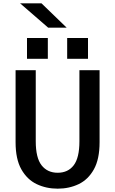

<svg xmlns="http://www.w3.org/2000/svg" viewBox="-20 -1121 690 1152"><path d="M326 11Q257.5 11 200.2 -16.2Q143 -43.5 108.2 -104.8Q73.5 -166 73.5 -268V-700H194.5V-273.5Q194.5 -174 229.5 -129.2Q264.5 -84.5 326 -84.5Q388 -84.5 422.2 -129.2Q456.5 -174 456.5 -273.5V-700H577.5V-268Q577.5 -166 543.2 -104.8Q509 -43.5 452 -16.2Q395 11 326 11ZM142 -893H267V-768H142ZM383 -893H508V-768H383ZM269 -955 100.5 -1101H229L380 -955Z"/></svg>

Font: Trispace Medium
Style: Regular
Weight: 500
Designer: Tyler Finck
Foundry: Etcetera Type Company
Version: Version 1.210; ttfautohint (v1.8.3)